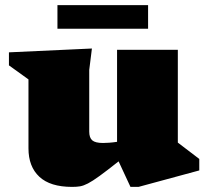

<svg xmlns="http://www.w3.org/2000/svg" viewBox="-20 -717 817 752"><path d="M329.5 -201.5Q329.5 -177.5 341.5 -167.2Q353.5 -157 383.5 -157Q393.5 -157 407.5 -158Q421.5 -159 438.5 -161.5V-522H676.5V-158.5L760.5 -94.5V-49.5L522.5 15H491L444.5 -85Q398.5 -48.5 370.2 -28Q342 -7.5 324.5 1.5Q307 10.5 293.5 12.8Q280 15 262.5 15Q176.5 15 134 -24.8Q91.5 -64.5 91.5 -136V-406L15 -461V-512L340 -527L329.5 -443ZM205 -604.5V-697H560V-604.5Z"/></svg>

Font: Newsreader Caption ExtraBold
Style: Regular
Weight: 800
Designer: Hugues Gentile
Foundry: Production Type
Version: Version 1.001